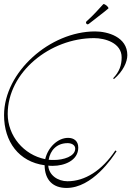

<svg xmlns="http://www.w3.org/2000/svg" viewBox="-20 -892 648 947"><path d="M549 -150C483 -51 399 2 313 2C265 2 221 -28 218 -75C225 -74 233 -74 241 -74C297 -74 366 -100 366 -164C366 -197 344 -212 316 -212C264 -212 216 -164 203 -107C97 -128 18 -222 18 -330C18 -536 227 -704 444 -704C497 -704 580 -681 580 -609C580 -571 569 -538 538 -506L542 -502C587 -540 608 -586 608 -620C608 -710 511 -737 449 -737C227 -737 0 -537 0 -324C0 -193 73 -94 200 -77C201 -3 242 35 308 35C436 35 534 -114 555 -146ZM314 -186C331 -186 351 -178 351 -159C351 -120 292 -103 247 -103C238 -103 229 -103 220 -104C228 -151 260 -186 314 -186ZM419 -775C450 -800 485 -825 513 -849C514 -850 515 -850 515 -851C515 -859 498 -872 491 -872C490 -872 490 -872 489 -871C469 -849 439 -815 407 -787C405 -785 404 -783 404 -780C405 -776 408 -772 412 -772C414 -772 417 -773 419 -775Z"/></svg>

Font: Stalemate
Style: Regular
Weight: 400
Designer: Astigmatic (AOETI)
Foundry: Astigmatic (AOETI)
Version: Version 001.000